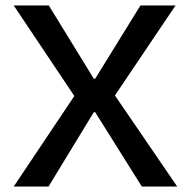

<svg xmlns="http://www.w3.org/2000/svg" viewBox="-20 -680 692 700"><path d="M30 0 251 -330 30 -660H158L322 -393H327L492 -660H620L399 -332L626 0H497L327 -271H322L157 0Z"/></svg>

Font: Bricolage Grotesque 96pt ExtraBold Medium
Style: Regular
Weight: 500
Version: Version 1.001;gftools[0.9.33.dev8+g029e19f]